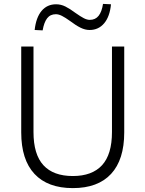

<svg xmlns="http://www.w3.org/2000/svg" viewBox="-20 -958 747 986"><path d="M354 8Q225 8 157 -65Q89 -138 89 -278V-719H152V-280Q152 -165 203 -109.5Q254 -54 354 -54Q453 -54 504 -109.5Q555 -165 555 -280V-719H618V-278Q618 -138 550.5 -65Q483 8 354 8ZM199 -802 158 -804Q165 -868 193.5 -902Q222 -936 268 -936Q293 -936 316 -924.5Q339 -913 367 -892Q394 -873 410.5 -864.5Q427 -856 441 -856Q470 -856 486.5 -877Q503 -898 509 -938L550 -936Q544 -873 515 -838.5Q486 -804 440 -804Q417 -804 393 -816Q369 -828 340 -850Q315 -868 298 -876.5Q281 -885 267 -885Q238 -885 222 -864Q206 -843 199 -802Z"/></svg>

Font: Nunitoga
Style: Light
Weight: 300
Designer: Vernon Adams
Foundry: Vernon Adams
Version: Version 1.0